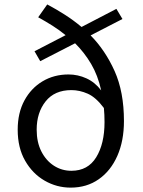

<svg xmlns="http://www.w3.org/2000/svg" viewBox="-20 -836 648 869"><path d="M450.2 -347.2Q414.1 -395.5 377.2 -411.9Q340.3 -428.2 303.2 -428.2Q227.1 -428.2 186.5 -377.2Q146 -326.2 146 -249Q146 -192.4 167.2 -150.6Q188.5 -108.9 224.1 -85.9Q259.8 -63 303.2 -63Q377.9 -63 415.5 -124.3Q453.1 -185.5 453.1 -283.2Q453.1 -316.9 450.2 -347.2ZM162.1 -559.1 136.2 -604 276.9 -676.8Q249 -699.7 217.8 -719.5Q186.5 -739.3 152.8 -757.8L193.8 -815.9Q234.4 -794.4 273.7 -769.3Q313 -744.1 349.1 -713.9L506.8 -795.9L534.2 -750L390.1 -675.8Q456.5 -608.4 498.8 -514.2Q541 -419.9 541 -288.1Q541 -198.2 511 -130.4Q481 -62.5 426.8 -24.7Q372.6 13.2 299.8 13.2Q236.8 13.2 182.1 -18.3Q127.4 -49.8 93.8 -108.4Q60.1 -167 60.1 -249Q60.1 -324.7 90.3 -380.9Q120.6 -437 172.6 -468Q224.6 -499 290 -499Q332.5 -499 371.1 -481.4Q409.7 -463.9 438 -426.8Q422.9 -495.1 392.3 -546.9Q361.8 -598.6 319.8 -640.1Z"/></svg>

Font: Source Han Sans CN
Style: Regular
Weight: 400
Designer: Ryoko NISHIZUKA  (kana, bopomofo & ideographs); Paul D. Hunt (Latin, Greek & Cyrillic); Sandoll Communications , Soo-you
Foundry: Adobe
Version: Version 2.004;hotconv 1.0.118;makeotfexe 2.5.65603